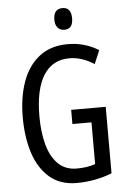

<svg xmlns="http://www.w3.org/2000/svg" viewBox="-61 -960 667 1013"><g transform="rotate(-5 272.5 -453.0)"><path d="M308 -377H491V-25Q401 10 304 10Q217 10 160.5 -38.5Q104 -87 77 -170.5Q50 -254 50 -359Q50 -466 79.5 -548Q109 -630 169 -677Q229 -724 320 -724Q409 -724 483 -678L453 -607Q387 -649 322 -649Q232 -649 185 -574.5Q138 -500 138 -357Q138 -275 155.5 -209Q173 -143 211.5 -104.5Q250 -66 311 -66Q367 -66 409 -81V-302H308ZM309 -916Q355 -916 355 -858Q355 -801 309 -801Q287 -801 274 -816Q261 -831 261 -858Q261 -916 309 -916Z"/></g></svg>

Font: Noto Sans Kannada ExtraCondensed
Style: Regular
Weight: 400
Width: 2
Designer: Jelle Bosma - Monotype Design Team
Foundry: Monotype Imaging Inc.
Version: Version 2.005; ttfautohint (v1.8.4.7-5d5b)